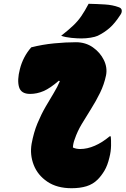

<svg xmlns="http://www.w3.org/2000/svg" viewBox="-20 -983 663 1014"><path d="M145 -733Q204 -748 266 -754Q328 -760 381 -760Q432 -760 470.5 -733Q509 -706 528.5 -666Q548 -626 540 -585Q530 -537 508.5 -493Q487 -449 461 -408Q435 -367 411.5 -327.5Q388 -288 375 -249Q366 -226 365 -204Q373 -200 383 -198Q393 -196 403 -196Q441 -196 481 -213.5Q521 -231 559 -263H565Q567 -245 566.5 -214Q566 -183 558 -152Q548 -109 531.5 -81.5Q515 -54 496 -35Q471 -10 437 0.5Q403 11 358 11Q281 11 230 -23.5Q179 -58 158 -112Q137 -166 147 -224Q158 -284 178 -332Q198 -380 221 -419.5Q244 -459 264 -492Q284 -525 296 -554L291 -557Q245 -517 210 -502Q175 -487 139 -487Q91 -487 80.5 -523.5Q70 -560 85 -618Q93 -650 108 -679Q123 -708 145 -733ZM448 -963Q492 -962 533.5 -959.5Q575 -957 607 -945Q622 -940 623 -928Q624 -916 616 -905Q587 -860 559 -835.5Q531 -811 496 -794Q483 -788 458.5 -784Q434 -780 410 -780Q388 -780 357 -783Q326 -786 303 -794Q341 -824 366 -847.5Q391 -871 409.5 -898Q428 -925 448 -963Z"/></svg>

Font: Recursive Mn Csl St XBk
Style: Italic
Weight: 1000
Italic angle: -15°
Monospace: yes
Version: Version 1.079;hotconv 1.0.112;makeotfexe 2.5.65598; ttfautoh